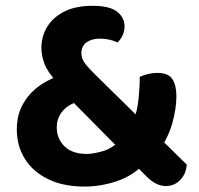

<svg xmlns="http://www.w3.org/2000/svg" viewBox="-20 -643 704 678"><path d="M543.2 -112.6 486.8 -61.9Q446.8 -21.1 390.9 -2.7Q335.1 15.8 279 15.8Q203.2 15.8 149.8 -10.4Q96.4 -36.5 67.9 -82Q39.4 -127.5 39.4 -185.5Q39.4 -235.7 59.5 -272.7Q79.6 -309.7 112.3 -334.9Q145 -360.2 182.7 -372.7L251.2 -282.5Q231.8 -277.3 215.6 -264.6Q199.5 -251.9 189.9 -234.3Q180.4 -216.6 180.4 -193.6Q180.4 -153.4 207.7 -126.4Q235.1 -99.4 286.8 -99.4Q308.1 -99.4 342.2 -108.9Q376.2 -118.4 407.2 -149.8L452 -217.6Q464.6 -250.6 469.1 -292.6Q473.5 -334.6 473.5 -372Q490.1 -379 505.3 -382.3Q520.5 -385.6 534.8 -385.6Q575.3 -385.6 589.1 -363Q602.9 -340.5 602.9 -304.1Q602.9 -259.5 588.7 -208.8Q574.5 -158.2 543.2 -112.6ZM565.8 14Q530.6 14 496.9 -20.4L209.9 -310.8L183.4 -350.2Q147 -389.8 136.6 -418.7Q126.2 -447.7 126.2 -473.6Q126.2 -515.4 147.3 -549.3Q168.5 -583.2 208.5 -602.9Q248.6 -622.5 306.4 -622.5Q367 -622.5 393.4 -601.8Q419.8 -581.1 419.8 -549Q419.8 -534 413.3 -519.1Q406.8 -504.3 395 -493.2Q382.8 -499.2 366.6 -502.9Q350.4 -506.6 332.7 -506.6Q303.8 -506.6 285.6 -493.5Q267.4 -480.3 267.4 -455.1Q267.4 -436.3 279.6 -419.9Q291.8 -403.5 316.5 -379.3L639.4 -61.7Q637.2 -28.8 616.3 -7.4Q595.4 14 565.8 14Z"/></svg>

Font: Baloo Bhaijaan 2
Style: Regular
Weight: 400
Designer: Sanskriti Dholi, Noopur Datye and Ek Type
Foundry: Ek Type
Version: Version 1.701